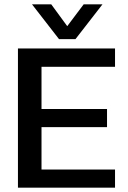

<svg xmlns="http://www.w3.org/2000/svg" viewBox="-20 -868 590 888"><path d="M253 -687 128 -848H217L291 -747L367 -848H454L329 -687ZM63 0V-644H512V-559H172V-364H475V-280H172V-84H512V0Z"/></svg>

Font: Kanit
Style: Regular
Weight: 400
Designer: Katatrad Team
Foundry: CadsonDemak
Version: Version 2.000; ttfautohint (v1.8.3)